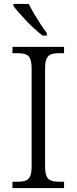

<svg xmlns="http://www.w3.org/2000/svg" viewBox="-20 -951 388 971"><path d="M43 0V-32H70Q94 -32 109.5 -37.5Q125 -43 132.5 -60Q140 -77 140 -111V-603Q140 -637 132.5 -654Q125 -671 109.5 -676.5Q94 -682 70 -682H43V-714H304V-682H278Q255 -682 239 -676.5Q223 -671 215.5 -654Q208 -637 208 -603V-111Q208 -77 215.5 -60Q223 -43 239 -37.5Q255 -32 278 -32H304V0ZM195 -771Q177 -785 155.5 -804.5Q134 -824 113 -846Q92 -868 74.5 -888Q57 -908 48 -921V-931H126Q136 -909 152 -882Q168 -855 185 -829Q202 -803 217 -784V-771Z"/></svg>

Font: Noto Serif Armenian Light
Style: Regular
Weight: 300
Version: Version 2.007